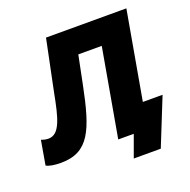

<svg xmlns="http://www.w3.org/2000/svg" viewBox="-180 -841 1107 1116"><g transform="rotate(-20 374.0 -282.5)"><path d="M55 14C229 14 276 -109 328 -366L364 -544H509L413 0H509L460 135H627L744 -156H622L718 -700H221L156 -385C127 -233 104 -143 34 -143C20 -143 6 -146 -10 -152L-36 -2C-16 9 14 14 55 14Z"/></g></svg>

Font: Fixel Display 20240404 ExBold
Style: Italic
Weight: 800
Italic angle: -10°
Designer: AlfaBravo + MacPaw
Foundry: Kyrylo Tkachov, Marchela Mozhyna, Serhii Makarenko, Maria Weinstein, Zakhar Kryvoshyya
Version: Version 1.211;Glyphs 3.2 (3225)